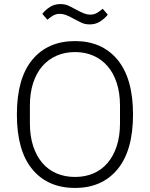

<svg xmlns="http://www.w3.org/2000/svg" viewBox="-20 -912 737 944"><path d="M349 12Q215 12 139 -79.5Q63 -171 63 -349Q63 -527 139 -618.5Q215 -710 349 -710Q482 -710 558 -618Q634 -526 634 -349Q634 -172 558 -80Q482 12 349 12ZM349 -42Q399 -42 439.5 -59.5Q480 -77 509 -111Q538 -145 554 -194Q570 -243 570 -305V-393Q570 -455 554 -504Q538 -553 509 -586.5Q480 -620 439.5 -638Q399 -656 349 -656Q299 -656 258 -638Q217 -620 188 -586.5Q159 -553 143 -504Q127 -455 127 -393V-305Q127 -243 143 -194Q159 -145 188 -111Q217 -77 258 -59.5Q299 -42 349 -42ZM421 -792Q398 -792 380 -800.5Q362 -809 342 -820Q319 -833 303.5 -838.5Q288 -844 274 -844Q257 -844 243 -836.5Q229 -829 213 -815L188 -844Q204 -864 226 -878Q248 -892 277 -892Q300 -892 318 -883.5Q336 -875 356 -864Q379 -851 394.5 -845.5Q410 -840 424 -840Q441 -840 455 -847.5Q469 -855 485 -869L510 -840Q494 -820 472 -806Q450 -792 421 -792Z"/></svg>

Font: IBM Plex Sans Thai Looped Light
Style: Regular
Weight: 300
Designer: Mike Abbink, Paul van der Laan, Pieter van Rosmalen, Ben Mitchell, Mark Frömberg
Foundry: Bold Monday
Version: Version 1.1